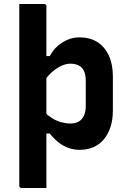

<svg xmlns="http://www.w3.org/2000/svg" viewBox="-20 -736 640 956"><path d="M76 -716Q97 -716 118 -716Q139 -716 159 -716Q179 -716 200 -716Q204 -716 206 -714.5Q208 -713 209.5 -711Q211 -709 211 -705Q211 -632 211 -541.5Q211 -451 211 -352Q211 -253 211 -153.5Q211 -54 211 36.5Q211 127 211 200Q190 200 170 200Q150 200 129 200Q108 200 87 200Q84 200 81.5 198.5Q79 197 77.5 194.5Q76 192 76 189Q76 137 76 72Q76 7 76 -65.5Q76 -138 76 -213Q76 -288 76 -360.5Q76 -433 76 -498Q76 -563 76 -615Q76 -643 76 -668Q76 -693 76 -716ZM376 -550Q427 -550 464 -527Q501 -504 521.5 -460Q542 -416 542 -355V-186Q542 -139 530 -103Q518 -67 496.5 -41.5Q475 -16 444.5 -3Q414 10 376 10Q347 10 319.5 0Q292 -10 269 -29Q246 -48 228 -71H199V-179Q218 -161 239.5 -147.5Q261 -134 285 -127.5Q309 -121 331 -121Q356 -121 372.5 -131Q389 -141 398 -160.5Q407 -180 407 -208V-333Q407 -357 401.5 -373.5Q396 -390 386 -400Q377 -409 363 -414Q349 -419 331 -419Q310 -419 286.5 -408.5Q263 -398 241 -379Q219 -360 200 -333V-457H228Q244 -487 267 -507Q290 -527 317.5 -538.5Q345 -550 376 -550Z"/></svg>

Font: RecMonoLinear Nerd Font Mono
Style: Bold
Weight: 700
Monospace: yes
Version: Version 1.085; ttfautohint (v1.8.4.7-5d5b);Nerd Fonts 3.2.1